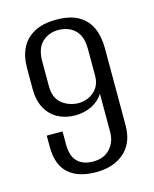

<svg xmlns="http://www.w3.org/2000/svg" viewBox="-96 -659 588 735"><g transform="rotate(-15 198.0 -292.0)"><path d="M194.6 9.4Q124.2 9.4 85.9 -24.6Q47.5 -58.6 47.5 -130.7V-174.7H110.1V-122.7Q110.1 -76.5 132.4 -54.7Q154.7 -32.9 194.3 -32.9Q236.8 -32.9 261.2 -59.3Q285.6 -85.7 285.6 -126.2V-276.6Q268.1 -249.8 238.7 -235.5Q209.2 -221.3 173.1 -221.3Q136.2 -221.3 106.2 -237Q76.2 -252.8 58.8 -284.1Q41.5 -315.4 41.5 -360.8V-446.2Q41.5 -489.5 57.9 -522.7Q74.2 -555.9 108.6 -575Q143 -594.2 196.7 -594.2Q251.4 -594.2 284.9 -574.9Q318.3 -555.6 333.8 -521.1Q349.2 -486.6 349.2 -440.4V-135Q349.2 -65.3 306.9 -27.9Q264.6 9.4 194.6 9.4ZM196.4 -263.4Q233.8 -263.4 259.4 -286Q285.1 -308.6 285.6 -347.2V-454.3Q285.6 -503.4 261.7 -528.1Q237.7 -552.7 195.6 -554.1Q156.2 -554.1 130.3 -529.5Q104.4 -504.8 104.4 -454.3V-355.3Q104.4 -309.7 131.3 -287.3Q158.2 -264.8 196.4 -263.4Z"/></g></svg>

Font: Alumni Sans Thin
Style: Regular
Weight: 100
Designer: Robert E. Leuschke
Foundry: Robert E. Leuschke
Version: Version 1.018